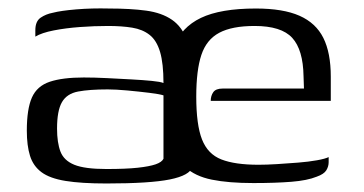

<svg xmlns="http://www.w3.org/2000/svg" viewBox="-20 -424 854 451"><path d="M230 7Q171 7 134 1Q97 -5 77.5 -19.5Q58 -34 50.5 -58Q43 -82 43 -117Q43 -168 55 -195Q67 -222 97 -232Q127 -242 177 -242Q202 -242 231.5 -240.5Q261 -239 288.5 -237.5Q316 -236 336.5 -234Q357 -232 364 -229Q364 -275 356 -302Q348 -329 331.5 -342Q315 -355 290.5 -359Q266 -363 234 -363Q201 -363 167.5 -360.5Q134 -358 106 -352.5Q78 -347 63 -338V-353Q63 -374 75.5 -382.5Q88 -391 104 -394Q123 -399 159.5 -402Q196 -405 236 -404Q287 -404 323.5 -399Q360 -394 384 -377.5Q408 -361 420 -328Q432 -295 432 -238V-32Q426 -12 379 -2.5Q332 7 230 7ZM230 -27Q276 -27 303.5 -30Q331 -33 345.5 -38Q360 -43 364 -51V-200Q355 -203 330.5 -206Q306 -209 279 -211.5Q252 -214 233 -214Q190 -214 163.5 -209Q137 -204 125.5 -184Q114 -164 114 -122Q114 -89 122 -68Q130 -47 154.5 -37Q179 -27 230 -27ZM575 6Q517 6 477.5 -2Q438 -10 414.5 -32Q391 -54 380.5 -93.5Q370 -133 370 -196Q370 -268 388 -314Q406 -360 452 -382Q498 -404 581 -404Q645 -404 683.5 -387Q722 -370 739.5 -335Q757 -300 757 -244V-187H475Q475 -199 481 -207.5Q487 -216 503 -216H694L693 -245Q692 -307 666.5 -335Q641 -363 578 -363Q525 -363 495 -347Q465 -331 453 -295Q441 -259 441 -197Q441 -131 454.5 -96.5Q468 -62 500 -49.5Q532 -37 587 -37Q606 -37 630.5 -38.5Q655 -40 680 -42Q705 -44 724.5 -47.5Q744 -51 752 -55V-43Q752 -33 746.5 -24Q741 -15 724 -9Q702 0 664.5 3Q627 6 575 6Z"/></svg>

Font: Genos
Style: Regular
Weight: 400
Designer: Robert E. Leuschke
Foundry: Robert E. Leuschke
Version: Version 1.010